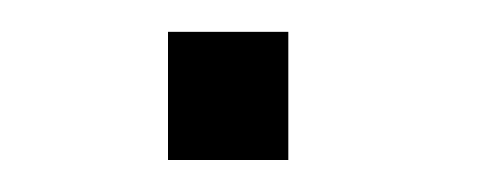

<svg xmlns="http://www.w3.org/2000/svg" viewBox="-20 -100 300 120"><path d="M85 0V-80.1H160.2V0Z"/></svg>

Font: Antonio Thin
Style: Regular
Weight: 250
Designer: Vernon Adams
Foundry: Vernon Adams
Version: Version 1.002